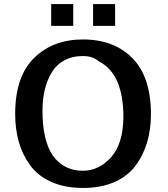

<svg xmlns="http://www.w3.org/2000/svg" viewBox="-20 -909 831 949"><path d="M233 -781V-889H342V-781ZM440 -781V-889H549V-781ZM55 -346Q55 -531 148.5 -622.5Q242 -714 390 -714Q544 -714 635 -621Q726 -528 726 -344Q726 -269 707 -205Q688 -141 649.5 -89.5Q611 -38 545 -9Q479 20 391 20Q301 20 234.5 -9.5Q168 -39 129.5 -91.5Q91 -144 73 -207.5Q55 -271 55 -346ZM190 -362Q190 -215 241 -140Q295 -65 390 -65Q468 -65 528 -130.5Q588 -196 590 -329Q590 -545 468 -606Q439 -632 390 -632Q336 -632 296 -609.5Q256 -587 233.5 -547.5Q211 -508 200.5 -462Q190 -416 190 -362Z"/></svg>

Font: Coval
Style: Bold
Weight: 700
Foundry: Context Ltd
Version: Version 001.000